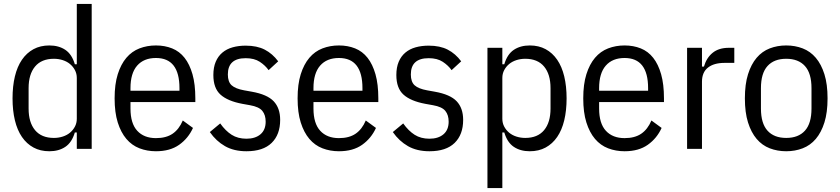

<svg xmlns="http://www.w3.org/2000/svg" viewBox="-20 -760 4285 980"><path d="M372 -84H362Q347 -33 313.5 -10.5Q280 12 232 12Q186 12 151 -7Q116 -26 92 -61Q68 -96 56 -146Q44 -196 44 -258Q44 -320 56 -370Q68 -420 92 -455Q116 -490 151 -509Q186 -528 232 -528Q280 -528 313.5 -505.5Q347 -483 362 -432H372V-740H448V0H372ZM255 -56Q279 -56 300.5 -63Q322 -70 337.5 -83Q353 -96 362.5 -114Q372 -132 372 -154V-362Q372 -384 362.5 -402Q353 -420 337.5 -433Q322 -446 300.5 -453Q279 -460 255 -460Q192 -460 159 -420.5Q126 -381 126 -310V-206Q126 -135 159 -95.5Q192 -56 255 -56Z M776 12Q731 12 692 -3Q653 -18 625 -51Q597 -84 581 -135Q565 -186 565 -258Q565 -330 581 -381Q597 -432 625 -465Q653 -498 692 -513Q731 -528 776 -528Q821 -528 858.5 -513Q896 -498 922 -465Q948 -432 962.5 -381Q977 -330 977 -258V-239H646V-206Q646 -130 680.5 -92.5Q715 -55 776 -55Q828 -55 861 -77.5Q894 -100 913 -145L965 -107Q941 -54 894.5 -21Q848 12 776 12ZM776 -464Q714 -464 680 -425Q646 -386 646 -310V-297H896V-310Q896 -464 776 -464Z M1238 12Q1174 12 1128.5 -14Q1083 -40 1051 -86L1104 -130Q1131 -92 1162.5 -72Q1194 -52 1238 -52Q1283 -52 1309.5 -74.5Q1336 -97 1336 -139Q1336 -173 1319 -194Q1302 -215 1256 -223L1217 -230Q1142 -244 1105.5 -277Q1069 -310 1069 -377Q1069 -416 1081 -444.5Q1093 -473 1115 -491.5Q1137 -510 1167.5 -518.5Q1198 -527 1234 -527Q1292 -527 1331.5 -506.5Q1371 -486 1400 -447L1351 -402Q1334 -426 1306 -444.5Q1278 -463 1234 -463Q1143 -463 1143 -380Q1143 -342 1162.5 -324.5Q1182 -307 1226 -299L1265 -292Q1344 -278 1377 -243Q1410 -208 1410 -148Q1410 -73 1366.5 -30.5Q1323 12 1238 12Z M1710 12Q1665 12 1626 -3Q1587 -18 1559 -51Q1531 -84 1515 -135Q1499 -186 1499 -258Q1499 -330 1515 -381Q1531 -432 1559 -465Q1587 -498 1626 -513Q1665 -528 1710 -528Q1755 -528 1792.5 -513Q1830 -498 1856 -465Q1882 -432 1896.5 -381Q1911 -330 1911 -258V-239H1580V-206Q1580 -130 1614.5 -92.5Q1649 -55 1710 -55Q1762 -55 1795 -77.5Q1828 -100 1847 -145L1899 -107Q1875 -54 1828.5 -21Q1782 12 1710 12ZM1710 -464Q1648 -464 1614 -425Q1580 -386 1580 -310V-297H1830V-310Q1830 -464 1710 -464Z M2172 12Q2108 12 2062.5 -14Q2017 -40 1985 -86L2038 -130Q2065 -92 2096.5 -72Q2128 -52 2172 -52Q2217 -52 2243.5 -74.5Q2270 -97 2270 -139Q2270 -173 2253 -194Q2236 -215 2190 -223L2151 -230Q2076 -244 2039.5 -277Q2003 -310 2003 -377Q2003 -416 2015 -444.5Q2027 -473 2049 -491.5Q2071 -510 2101.5 -518.5Q2132 -527 2168 -527Q2226 -527 2265.5 -506.5Q2305 -486 2334 -447L2285 -402Q2268 -426 2240 -444.5Q2212 -463 2168 -463Q2077 -463 2077 -380Q2077 -342 2096.5 -324.5Q2116 -307 2160 -299L2199 -292Q2278 -278 2311 -243Q2344 -208 2344 -148Q2344 -73 2300.5 -30.5Q2257 12 2172 12Z M2468 -516H2544V-432H2554Q2569 -483 2602.5 -505.5Q2636 -528 2684 -528Q2730 -528 2765 -509Q2800 -490 2824 -455Q2848 -420 2860 -370Q2872 -320 2872 -258Q2872 -196 2860 -146Q2848 -96 2824 -61Q2800 -26 2765 -7Q2730 12 2684 12Q2636 12 2602.5 -10.5Q2569 -33 2554 -84H2544V200H2468ZM2661 -56Q2724 -56 2757 -95.5Q2790 -135 2790 -206V-310Q2790 -381 2757 -420.5Q2724 -460 2661 -460Q2637 -460 2615.5 -453Q2594 -446 2578.5 -433Q2563 -420 2553.5 -402Q2544 -384 2544 -362V-154Q2544 -132 2553.5 -114Q2563 -96 2578.5 -83Q2594 -70 2615.5 -63Q2637 -56 2661 -56Z M3168 12Q3123 12 3084 -3Q3045 -18 3017 -51Q2989 -84 2973 -135Q2957 -186 2957 -258Q2957 -330 2973 -381Q2989 -432 3017 -465Q3045 -498 3084 -513Q3123 -528 3168 -528Q3213 -528 3250.5 -513Q3288 -498 3314 -465Q3340 -432 3354.5 -381Q3369 -330 3369 -258V-239H3038V-206Q3038 -130 3072.5 -92.5Q3107 -55 3168 -55Q3220 -55 3253 -77.5Q3286 -100 3305 -145L3357 -107Q3333 -54 3286.5 -21Q3240 12 3168 12ZM3168 -464Q3106 -464 3072 -425Q3038 -386 3038 -310V-297H3288V-310Q3288 -464 3168 -464Z M3487 0V-516H3563V-420H3573Q3586 -465 3617.5 -490.5Q3649 -516 3700 -516H3728V-439H3678Q3624 -439 3593.5 -415Q3563 -391 3563 -343V0Z M3993 12Q3948 12 3909 -3Q3870 -18 3842 -51Q3814 -84 3798 -135Q3782 -186 3782 -258Q3782 -330 3798 -381Q3814 -432 3842 -465Q3870 -498 3909 -513Q3948 -528 3993 -528Q4038 -528 4077 -513Q4116 -498 4144 -465Q4172 -432 4188 -381Q4204 -330 4204 -258Q4204 -186 4188 -135Q4172 -84 4144 -51Q4116 -18 4077 -3Q4038 12 3993 12ZM3993 -56Q4055 -56 4088.5 -93Q4122 -130 4122 -206V-310Q4122 -386 4088.5 -423Q4055 -460 3993 -460Q3931 -460 3897.5 -423Q3864 -386 3864 -310V-206Q3864 -130 3897.5 -93Q3931 -56 3993 -56Z"/></svg>

Font: IBM Plex Sans Cond
Style: Regular
Weight: 400
Width: 3
Designer: Mike Abbink, Paul van der Laan, Pieter van Rosmalen
Foundry: Bold Monday
Version: Version 1.3